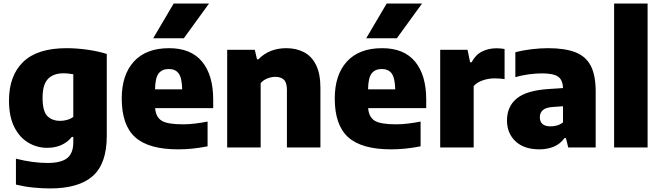

<svg xmlns="http://www.w3.org/2000/svg" viewBox="-20 -828 3710 1078"><path d="M261 230Q215.5 230 166.2 225Q117 220 69.5 208.5V63Q117 75 162 81Q207 87 245.5 87Q323 87 357.2 59.8Q391.5 32.5 391.5 -29V-59H383Q359.5 -29.5 324.5 -13.8Q289.5 2 244.5 2Q188 2 139.2 -26.8Q90.5 -55.5 60.5 -114.2Q30.5 -173 30.5 -263.5Q30.5 -403 110 -480.2Q189.5 -557.5 353.5 -557.5Q409.5 -557.5 470.5 -549Q531.5 -540.5 579.5 -525V-64.5Q579.5 90.5 501 160.2Q422.5 230 261 230ZM318.5 -149.5Q337.5 -149.5 357 -155Q376.5 -160.5 391.5 -171.5V-411Q380 -413 366 -414.8Q352 -416.5 336.5 -416.5Q280 -416.5 249.5 -385Q219 -353.5 219 -279Q219 -204 245.5 -176.8Q272 -149.5 318.5 -149.5Z M979.5 10.5Q814.5 10.5 739 -57.5Q663.5 -125.5 663.5 -275Q663.5 -408 732 -482.8Q800.5 -557.5 929.5 -557.5Q1052 -557.5 1114.5 -482Q1177 -406.5 1177 -268.5V-221H851Q855 -170.5 887.8 -150.2Q920.5 -130 1006.5 -130Q1039 -130 1074.8 -134.2Q1110.5 -138.5 1145.5 -145.5V-6.5Q1100 2.5 1059.5 6.5Q1019 10.5 979.5 10.5ZM927.5 -440.5Q890 -440.5 870.8 -415.8Q851.5 -391 850.5 -326.5H1003Q1001.5 -390.5 983.2 -415.5Q965 -440.5 927.5 -440.5ZM840 -613 955 -808H1153.5L1012 -613Z M1255.5 0V-548.5H1410.5L1423 -495H1431Q1491 -557.5 1588 -557.5Q1643 -557.5 1686.2 -535.2Q1729.5 -513 1754.2 -463.8Q1779 -414.5 1779 -334.5V0H1591V-322.5Q1591 -364.5 1573.8 -380.5Q1556.5 -396.5 1526.5 -396.5Q1503.5 -396.5 1481 -387.5Q1458.5 -378.5 1443.5 -361.5V0Z M2175.5 10.5Q2010.5 10.5 1935 -57.5Q1859.5 -125.5 1859.5 -275Q1859.5 -408 1928 -482.8Q1996.5 -557.5 2125.5 -557.5Q2248 -557.5 2310.5 -482Q2373 -406.5 2373 -268.5V-221H2047Q2051 -170.5 2083.8 -150.2Q2116.5 -130 2202.5 -130Q2235 -130 2270.8 -134.2Q2306.5 -138.5 2341.5 -145.5V-6.5Q2296 2.5 2255.5 6.5Q2215 10.5 2175.5 10.5ZM2123.5 -440.5Q2086 -440.5 2066.8 -415.8Q2047.5 -391 2046.5 -326.5H2199Q2197.5 -390.5 2179.2 -415.5Q2161 -440.5 2123.5 -440.5ZM2036 -613 2151 -808H2349.5L2208 -613Z M2451.5 0V-548.5H2605L2619.5 -478.5H2628Q2649.5 -520 2686 -538.5Q2722.5 -557 2768 -557Q2780 -557 2792 -555.8Q2804 -554.5 2813 -553V-383.5Q2799.5 -386 2784.5 -387Q2769.5 -388 2756.5 -388Q2723 -388 2690.2 -376.8Q2657.5 -365.5 2639.5 -344.5V0Z M3008.5 10.5Q2922 10.5 2874.2 -34.8Q2826.5 -80 2826.5 -151.5Q2826.5 -231 2882.5 -276Q2938.5 -321 3064.5 -328.5L3141 -333.5Q3139.5 -379.5 3113.2 -397.8Q3087 -416 3022.5 -416Q2990.5 -416 2950.2 -410.8Q2910 -405.5 2873.5 -395V-534.5Q2916 -546 2965.5 -551.8Q3015 -557.5 3057.5 -557.5Q3151 -557.5 3210 -534.8Q3269 -512 3296.8 -458.8Q3324.5 -405.5 3324.5 -314.5V0H3170.5L3157.5 -52.5H3149Q3125 -19 3088.5 -4.2Q3052 10.5 3008.5 10.5ZM3011 -170Q3011 -118.5 3072 -118.5Q3089 -118.5 3107.2 -123.5Q3125.5 -128.5 3141 -141V-231.5L3085 -227.5Q3045.5 -225 3028.2 -210Q3011 -195 3011 -170Z M3428 0V-808H3616V0Z"/></svg>

Font: Encode Sans XBd
Style: Regular
Weight: 800
Designer: Multiple Designers
Foundry: Impallari Type
Version: Version 3.002; ttfautohint (v1.8.3) -l 8 -r 50 -G 200 -x 14 